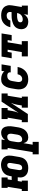

<svg xmlns="http://www.w3.org/2000/svg" viewBox="1478 -2057 786 3798"><g transform="rotate(-90 1871.0 -158.0)"><path d="M445 8Q417 8 389.5 3Q362 -2 338.5 -14Q315 -26 297 -46Q279 -66 269.5 -91Q260 -116 259 -144Q258 -172 263 -200H189L176 -120H197V0H-8V-120H29L75 -400H54V-520H259V-400H222L209 -320H282L289 -358Q293 -383 302 -406.5Q311 -430 327 -451Q343 -472 364.5 -487.5Q386 -503 410 -512Q434 -521 458.5 -526Q483 -531 508 -531Q536 -531 563.5 -524.5Q591 -518 615 -505.5Q639 -493 656.5 -472.5Q674 -452 683 -426Q692 -400 692.5 -371.5Q693 -343 689 -314L663 -162Q659 -137 650 -113.5Q641 -90 625.5 -69Q610 -48 588.5 -32.5Q567 -17 543 -8Q519 1 494.5 4.5Q470 8 445 8ZM448 -112Q461 -112 474.5 -117Q488 -122 497.5 -132Q507 -142 512 -155Q517 -168 520 -181L545 -334Q547 -347 547 -360Q547 -373 542.5 -384.5Q538 -396 527 -402Q516 -408 503 -408Q489 -408 476.5 -403Q464 -398 454.5 -387.5Q445 -377 440 -364.5Q435 -352 432 -339L407 -186Q405 -173 405 -160.5Q405 -148 409.5 -136.5Q414 -125 424.5 -118.5Q435 -112 448 -112Z M717 215V95H761L843 -400H815V-520H1010L998 -451Q1011 -469 1027.5 -484Q1044 -499 1063.5 -509Q1083 -519 1103.5 -523.5Q1124 -528 1145 -528Q1173 -528 1197.5 -518.5Q1222 -509 1238 -489.5Q1254 -470 1262 -445Q1270 -420 1272.5 -393.5Q1275 -367 1273 -339.5Q1271 -312 1266 -285L1250 -185Q1246 -161 1238.5 -137Q1231 -113 1218.5 -90.5Q1206 -68 1188 -49Q1170 -30 1148 -17Q1126 -4 1101.5 2Q1077 8 1053 8Q1031 8 1011 2.5Q991 -3 976 -16.5Q961 -30 952 -48Q943 -66 938 -86L908 95H964V215ZM1011 -112Q1028 -112 1045.5 -119Q1063 -126 1076 -139.5Q1089 -153 1096 -170Q1103 -187 1106 -204L1122 -304Q1124 -316 1125 -328.5Q1126 -341 1124.5 -352.5Q1123 -364 1119 -374.5Q1115 -385 1107 -393Q1099 -401 1088 -404.5Q1077 -408 1065 -408Q1049 -408 1034 -403Q1019 -398 1006.5 -387.5Q994 -377 987.5 -362Q981 -347 978 -332L962 -232Q960 -219 958.5 -206Q957 -193 957.5 -180.5Q958 -168 960.5 -155.5Q963 -143 969 -133Q975 -123 986.5 -117.5Q998 -112 1011 -112Z M1353 0V-120H1396L1443 -400H1415V-520H1633V-400H1590L1575 -312Q1570 -279 1561 -247Q1552 -215 1538 -184L1759 -520H1921V-400H1877L1831 -120H1859V0H1640V-120H1684L1698 -208Q1704 -241 1713 -273Q1722 -305 1736 -336L1514 0Z M2206 8Q2182 8 2158 5Q2134 2 2112.5 -6Q2091 -14 2072.5 -26.5Q2054 -39 2040 -56.5Q2026 -74 2017 -95.5Q2008 -117 2004.5 -140Q2001 -163 2002 -187Q2003 -211 2007 -235L2024 -335Q2028 -358 2034 -381Q2040 -404 2050.5 -426.5Q2061 -449 2076.5 -469Q2092 -489 2112.5 -503.5Q2133 -518 2156.5 -523Q2180 -528 2204 -528Q2226 -528 2248.5 -524.5Q2271 -521 2291 -513.5Q2311 -506 2329 -493.5Q2347 -481 2359 -464L2368 -520H2497L2467 -339H2338Q2341 -354 2337.5 -368.5Q2334 -383 2323 -392Q2312 -401 2297.5 -404.5Q2283 -408 2268 -408Q2250 -408 2231.5 -402Q2213 -396 2199.5 -382.5Q2186 -369 2178.5 -351.5Q2171 -334 2168 -316L2151 -216Q2149 -204 2148 -192Q2147 -180 2148.5 -168.5Q2150 -157 2154 -146.5Q2158 -136 2165 -128Q2172 -120 2183 -116Q2194 -112 2206 -112Q2223 -112 2240 -118.5Q2257 -125 2270 -138.5Q2283 -152 2290.5 -168.5Q2298 -185 2301 -203H2446Q2441 -174 2430.5 -147Q2420 -120 2404 -95.5Q2388 -71 2365.5 -50.5Q2343 -30 2316.5 -16.5Q2290 -3 2262 2.5Q2234 8 2206 8Z M2655 0V-120H2740L2787 -400H2743L2729 -320H2617L2651 -520H3109L3076 -320H2964L2977 -400H2933L2887 -120H2956V0Z M3345 8Q3311 8 3278 -2Q3245 -12 3224 -36Q3203 -60 3196 -93.5Q3189 -127 3195 -162Q3200 -189 3213.5 -216Q3227 -243 3250.5 -262Q3274 -281 3301.5 -292.5Q3329 -304 3357 -311Q3385 -318 3413 -320Q3441 -322 3469 -322H3530L3532 -330Q3535 -347 3533 -364Q3531 -381 3521.5 -394Q3512 -407 3496 -413Q3480 -419 3463 -419Q3447 -419 3430.5 -415Q3414 -411 3400 -401Q3386 -391 3377 -376.5Q3368 -362 3364 -346H3232Q3237 -372 3248 -396.5Q3259 -421 3275.5 -442.5Q3292 -464 3314 -481.5Q3336 -499 3361 -509.5Q3386 -520 3411.5 -524Q3437 -528 3463 -528Q3486 -528 3508 -525.5Q3530 -523 3551 -517Q3572 -511 3590.5 -500.5Q3609 -490 3623.5 -475Q3638 -460 3648 -441Q3658 -422 3663 -401Q3668 -380 3667 -357.5Q3666 -335 3663 -312L3631 -120H3659V0H3477L3490 -78Q3478 -59 3462.5 -42.5Q3447 -26 3428 -14Q3409 -2 3387.5 3Q3366 8 3345 8ZM3386 -101Q3408 -101 3430.5 -108.5Q3453 -116 3471 -132Q3489 -148 3499 -169.5Q3509 -191 3512 -213H3469Q3459 -213 3449 -213Q3439 -213 3429.5 -212Q3420 -211 3410 -209.5Q3400 -208 3390.5 -206Q3381 -204 3371 -200.5Q3361 -197 3352 -192Q3343 -187 3337 -178Q3331 -169 3329 -159Q3327 -147 3330 -135Q3333 -123 3341.5 -115Q3350 -107 3361.5 -104Q3373 -101 3386 -101Z"/></g></svg>

Font: Iosevka Etoile Heavy Oblique
Style: Regular
Weight: 900
Italic angle: -9°
Designer: Belleve Invis
Foundry: Belleve Invis
Version: Version 15.5.2; ttfautohint (v1.8.4)